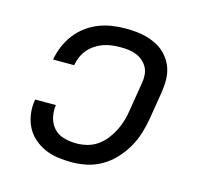

<svg xmlns="http://www.w3.org/2000/svg" viewBox="-85 -631 770 732"><g transform="rotate(15 300.0 -265.0)"><path d="M256 8Q228 8 200.5 4Q173 0 149 -11Q125 -22 105.5 -39.5Q86 -57 74.5 -80.5Q63 -104 59.5 -131.5Q56 -159 61 -187H143Q139 -162 145 -137.5Q151 -113 167 -96Q183 -79 207 -72.5Q231 -66 256 -66Q277 -66 298.5 -71.5Q320 -77 338.5 -90Q357 -103 371 -121Q385 -139 395 -159Q405 -179 411 -200Q417 -221 420 -242L438 -352Q441 -368 440 -384.5Q439 -401 432 -414.5Q425 -428 413.5 -438Q402 -448 387.5 -454Q373 -460 357 -462Q341 -464 324 -464Q308 -464 291 -462Q274 -460 258 -454.5Q242 -449 226.5 -439Q211 -429 199.5 -415.5Q188 -402 181 -386Q174 -370 171 -353Q171 -353 171 -352.5Q171 -352 171 -352H88Q88 -353 88 -353.5Q88 -354 88 -354Q93 -381 103.5 -406Q114 -431 131 -453.5Q148 -476 171 -493Q194 -510 219.5 -520Q245 -530 271.5 -534Q298 -538 324 -538Q346 -538 367 -536Q388 -534 408 -528.5Q428 -523 446 -514Q464 -505 478.5 -491.5Q493 -478 503.5 -461Q514 -444 519 -424Q524 -404 523.5 -382.5Q523 -361 520 -340L502 -230Q497 -200 488 -170.5Q479 -141 463 -113Q447 -85 424.5 -61Q402 -37 374.5 -21Q347 -5 316.5 1.5Q286 8 256 8Z"/></g></svg>

Font: Iosevka Curly Extended
Style: Italic
Weight: 400
Width: 7
Italic angle: -9°
Monospace: yes
Designer: Belleve Invis
Foundry: Belleve Invis
Version: Version 11.1.0; ttfautohint (v1.8.3)